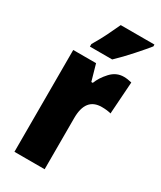

<svg xmlns="http://www.w3.org/2000/svg" viewBox="-194 -834 757 903"><g transform="rotate(30 184.5 -383.0)"><path d="M182 -766Q167 -733 149 -696.5Q131 -660 107 -620V-606H228Q265 -641 305 -686Q345 -731 365 -756V-766ZM204 -465H196L171 -553H47V0H211V-278Q211 -388 298 -388Q328 -388 348 -382L360 -557Q337 -563 317 -563Q276 -563 246.5 -531Q217 -499 204 -465Z"/></g></svg>

Font: Noto Sans Display Condensed Black
Style: Regular
Weight: 900
Width: 3
Designer: Monotype Design team
Foundry: Monotype Imaging Inc.
Version: 1.000